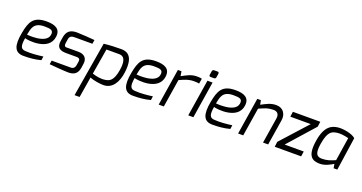

<svg xmlns="http://www.w3.org/2000/svg" viewBox="-45 -1515 4908 2606"><g transform="rotate(20 2408.5 -212.5)"><path d="M163 -281C182 -372 190 -467 349 -467C438 -467 482 -459 470 -388C447 -250 163 -281 163 -281ZM89 -278C53 -84 87 7 215 7C298 7 381 1 465 -22L473 -78C395 -67 300 -58 224 -64C153 -65 134 -103 155 -227C192 -212 516 -169 544 -388C559 -504 479 -541 353 -541C158 -541 120 -441 89 -278Z M589 -9C626 -5 811 10 860 10C916 10 993 0 1010 -109L1019 -172C1031 -247 988 -301 901 -301H751C723 -301 685 -291 696 -358L704 -409C707 -429 714 -468 778 -468H1039L1048 -525C997 -530 841 -541 789 -541C686 -541 644 -495 630 -409L622 -358C606 -258 656 -227 750 -227H898C942 -227 951 -207 945 -172L936 -118C926 -58 872 -64 872 -64H598Z M1183 -90 1245 -460H1432C1494 -460 1536 -413 1512 -263C1485 -94 1426 -77 1375 -68C1301 -55 1228 -75 1183 -90ZM1050 270H1123L1172 -29C1232 -3 1325 8 1370 8C1505 8 1568 -117 1586 -253C1601 -370 1601 -534 1436 -534C1358 -534 1268 -531 1183 -521Z M1745 -281C1764 -372 1772 -467 1931 -467C2020 -467 2064 -459 2052 -388C2029 -250 1745 -281 1745 -281ZM1671 -278C1635 -84 1669 7 1797 7C1880 7 1963 1 2047 -22L2055 -78C1977 -67 1882 -58 1806 -64C1735 -65 1716 -103 1737 -227C1774 -212 2098 -169 2126 -388C2141 -504 2061 -541 1935 -541C1740 -541 1702 -441 1671 -278Z M2167 0H2241L2305 -404C2388 -441 2432 -462 2512 -462C2541 -462 2573 -459 2585 -456L2597 -529C2586 -535 2553 -537 2524 -537C2442 -537 2381 -499 2314 -464L2303 -531H2251Z M2680 -616C2678 -602 2686 -593 2700 -593H2750C2764 -593 2775 -601 2777 -616L2785 -670C2787 -684 2781 -695 2766 -695H2716C2700 -695 2690 -685 2688 -670ZM2594 0H2668L2752 -531H2678Z M2892 -281C2911 -372 2919 -467 3078 -467C3167 -467 3211 -459 3199 -388C3176 -250 2892 -281 2892 -281ZM2818 -278C2782 -84 2816 7 2944 7C3027 7 3110 1 3194 -22L3202 -78C3124 -67 3029 -58 2953 -64C2882 -65 2863 -103 2884 -227C2921 -212 3245 -169 3273 -388C3288 -504 3208 -541 3082 -541C2887 -541 2849 -441 2818 -278Z M3314 0H3388L3453 -409C3536 -446 3578 -466 3658 -466C3709 -466 3743 -436 3733 -370L3674 0H3748L3807 -370C3821 -458 3776 -540 3670 -540C3589 -540 3529 -504 3462 -469L3450 -531H3398Z M3843 -1H4224C4224 -1 4236 -74 4235 -75H3959L4298 -457L4308 -531H3912L3902 -457H4197L3852 -75Z M4415 -251C4446 -442 4503 -456 4568 -468C4609 -476 4680 -468 4740 -452L4688 -115C4620 -86 4574 -67 4497 -67C4419 -67 4393 -113 4415 -251ZM4344 -278C4304 -37 4383 7 4497 7C4574 7 4654 -41 4683 -60L4694 0H4747L4817 -479C4766 -528 4630 -550 4560 -541C4478 -531 4380 -495 4344 -278Z"/></g></svg>

Font: Exo
Style: Regular Italic
Weight: 400
Designer: Natanael Gama
Version: Version 1.00